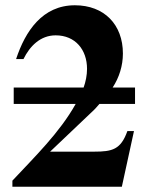

<svg xmlns="http://www.w3.org/2000/svg" viewBox="-20 -708 555 728"><path d="M492 -314V-376H407C432 -414 446 -459 446 -505C446 -615 375 -688 264 -688C141 -688 76 -590 41 -484H69C93 -533 133 -574 191 -574C266 -574 310 -519 310 -447C310 -423 305 -398 297 -376H32V-314H267C206 -205 112 -114 27 -23V0H442L488 -211H463C438 -141 406 -133 337 -133H170L332 -287C341 -295 349 -305 357 -314Z"/></svg>

Font: XITS
Style: Bold
Weight: 700
Designer: MicroPress Inc., with final additions and corrections provided by Coen Hoffman, Elsevier (retired)
Version: Version 1.302